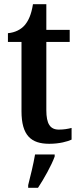

<svg xmlns="http://www.w3.org/2000/svg" viewBox="-20 -679 381 920"><path d="M216 10C265 10 304 -1 323 -10V-66C304 -61 284 -58 262 -58C220 -58 202 -86 202 -151V-478H314V-536H202V-659H138C130 -609 117 -581 99 -559C81 -538 53 -523 18 -520V-478H83V-146C83 -30 129 10 216 10ZM115 208V221H162C190 179 227 113 242 71V61H148C140 108 126 165 115 208Z"/></svg>

Font: Noto Serif Bengali Condensed
Style: Regular
Weight: 400
Width: 3
Designer: Juan Bruce, Universal Thirst, Indian Type Foundry and the Monotype Design Team.
Foundry: Monotype Imaging Inc.
Version: Version 2.003